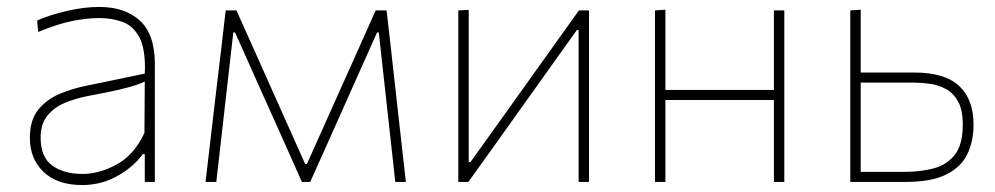

<svg xmlns="http://www.w3.org/2000/svg" viewBox="-20 -524 2867 553"><path d="M217 9Q145 9 105.5 -28.8Q66 -66.5 66 -127Q66 -179 91 -209Q116 -239 152.8 -254Q189.5 -269 224 -276L397 -312Q397.5 -320.5 397.5 -328.5Q397.5 -385.5 382 -415.5Q364 -449.5 333.2 -460.8Q302.5 -472 266 -472Q231.5 -472 189.2 -463.8Q147 -455.5 90 -432L87 -465Q123 -481 172.5 -492.5Q222 -504 266 -504Q339 -504 382.5 -465Q426 -426 426 -339V0H397V-80H391Q365.5 -44 318.8 -17.5Q272 9 217 9ZM217 -23Q266 -23 316 -50.2Q366 -77.5 396 -141L397 -289Q387.5 -284.5 371.5 -279Q355.5 -273.5 324 -266Q292.5 -258.5 236 -248Q198.5 -241 167 -227.8Q135.5 -214.5 116.2 -190.5Q97 -166.5 97 -128Q97 -71 130.8 -47Q164.5 -23 217 -23Z M572 0Q578.5 -54.5 584.5 -106.5Q590.5 -158 596.5 -209L604.5 -277.5Q611 -331.5 617.5 -386Q623.5 -440 630 -494H661Q686 -438 711.5 -381.5Q737 -324.5 761.5 -269.5L859 -51.5H864L961.5 -269.5Q986.5 -326 1012 -382Q1037 -438 1062 -494H1093.5Q1099.5 -441 1105.8 -385.5Q1112 -330 1118 -276.5L1125.5 -209Q1131 -159 1137 -106.5Q1143 -53.5 1149 0H1118.5Q1111.5 -65 1104 -131.5Q1096.5 -198 1089.5 -263L1071 -430.5H1066L986 -251.5Q958 -189 930 -126Q901.5 -63 873.5 0H849.5Q821.5 -63 793.5 -125.8Q765.5 -188.5 737.5 -250.5L657 -430.5H652L633 -264Q625.5 -198 618 -132Q610.5 -66 603 0Z M1300 0V-494L1330 -495.5V-57H1335L1472 -248.5Q1515.5 -309.5 1559.8 -371.5Q1604 -433.5 1647.5 -494H1676.5V0H1646.5V-437.5H1641.5L1505.5 -247Q1461.5 -185 1417.5 -123.5Q1373 -61.5 1329 0Z M1866.5 0V-494L1896.5 -496V-265H2209V-494H2239V0H2209V-236H1896.5V0Z M2429 0V-494L2459 -496V-315H2615Q2701.5 -315 2742.8 -276.2Q2784 -237.5 2784 -165Q2784 -118 2766.5 -80.8Q2749 -43.5 2706.2 -21.8Q2663.5 0 2588 0ZM2459 -29H2585.5Q2632 -29 2670 -39.2Q2708 -49.5 2730.5 -78.8Q2753 -108 2753 -165Q2753 -207 2739.8 -231.2Q2726.5 -255.5 2705.2 -267.2Q2684 -279 2659.5 -282.5Q2635 -286 2613 -286H2459Z"/></svg>

Font: Heraclito Thin
Style: Regular
Weight: 100
Designer: Kostas Bartsokas (font) & Cristiano Sobral (main changes)
Foundry: Kostas Bartsokas (font) & Cristiano Sobral (main changes)
Version: Version 1.00;July 8, 2020;FontCreator 13.0.0.2655 64-bit